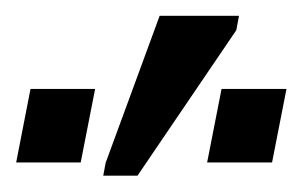

<svg xmlns="http://www.w3.org/2000/svg" viewBox="-31 -805 384 241"><path d="M265.6 -767.1 141.6 -584.5H98.6L101.6 -600.6L169.4 -785.2H269ZM88.4 -693.4 70.3 -601.1H-10.7L7.3 -693.4ZM328.6 -693.4 310.5 -601.1H229L247.1 -693.4Z"/></svg>

Font: Arimo Medium
Style: Italic
Weight: 500
Italic angle: -12°
Designer: Steve Matteson
Foundry: Monotype Imaging Inc.
Version: Version 1.33